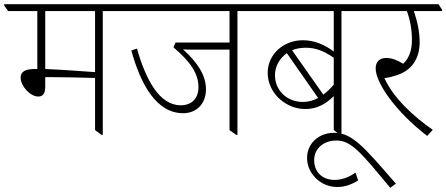

<svg xmlns="http://www.w3.org/2000/svg" viewBox="-41 -642 2141 921"><path d="M142 -179C165 -179 176 -193 176 -226V-272C186 -272 198 -272 207 -272C257 -272 347 -270 415 -268V-18L446 5H452V-589H576V-595L558 -622H-21V-616L-2 -589H138V-311C134 -311 130 -311 126 -311C83 -311 58 -300 58 -270C58 -229 104 -179 142 -179ZM176 -311V-589H415V-296C345 -301 251 -308 176 -311Z M837 -99C903 -99 947 -145 947 -214C947 -281 906 -343 837 -405C845 -405 856 -404 866 -404H1060V-18L1092 5H1098V-589H1222V-595L1203 -622H522V-616L540 -589H1060V-438H801L791 -415C870 -348 911 -291 911 -224C911 -170 879 -137 826 -137C724 -137 659 -258 616 -409L589 -400C633 -239 709 -99 837 -99Z M1424 -119C1482 -119 1525 -146 1560 -181V-18L1591 5H1597V-589H1721V-595L1703 -622H1167V-616L1185 -589H1560V-395C1515 -428 1467 -449 1412 -449C1319 -449 1243 -382 1243 -292C1243 -242 1267 -196 1303 -165C1336 -137 1376 -119 1424 -119ZM1425 -413C1471 -413 1509 -400 1560 -365V-236C1544 -217 1527 -201 1510 -188L1360 -401C1379 -409 1401 -413 1425 -413ZM1278 -281C1278 -324 1300 -362 1335 -387L1485 -172C1463 -160 1439 -153 1412 -153C1334 -153 1278 -210 1278 -281Z M1577 255C1613 255 1647 243 1677 223L1664 186C1631 210 1596 221 1564 221C1506 221 1466 184 1466 126C1466 70 1512 32 1573 32C1644 32 1691 90 1831 259L1858 239C1708 67 1650 -5 1562 -5C1486 -5 1432 48 1432 115C1432 155 1448 187 1475 214C1501 239 1537 255 1577 255Z M2008 10 2035 -19C1945 -82 1848 -169 1803 -267C1820 -269 1837 -273 1855 -279C1933 -301 1972 -359 1972 -440C1972 -490 1961 -540 1944 -589H2080V-595L2062 -622H1667V-616L1685 -589H1911C1927 -544 1935 -498 1935 -450C1935 -397 1919 -360 1893 -336C1865 -354 1837 -364 1812 -364C1780 -364 1761 -346 1761 -314C1761 -242 1862 -102 2008 10Z"/></svg>

Font: Noto Serif Devanagari ExtraLight
Style: Regular
Weight: 200
Designer: Universal Thirst, Indian Type Foundry and the Monotype Design Team
Foundry: Monotype Imaging Inc.
Version: Version 2.004